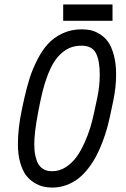

<svg xmlns="http://www.w3.org/2000/svg" viewBox="-20 -827 565 859"><path d="M262.7 -733.9V-807.1H483.4V-733.9ZM426.3 -493.2Q426.3 -557.1 408.7 -589.8Q391.1 -622.6 345.2 -622.6Q321.3 -622.6 301.3 -616.2Q281.2 -609.9 260 -593Q238.8 -576.2 221.4 -548.8Q204.1 -521.5 188.2 -476.8Q172.4 -432.1 160.2 -372.6L150.9 -326.2Q133.3 -234.4 133.3 -182.1Q133.3 -151.9 138.4 -129.2Q143.6 -106.4 151.1 -93.8Q158.7 -81.1 169.9 -73.2Q181.2 -65.4 191.4 -63.2Q201.7 -61 213.9 -61Q246.1 -61 274.4 -79.3Q302.7 -97.7 322.3 -124.8Q341.8 -151.9 358.4 -189Q375 -226.1 384.3 -257.6Q393.6 -289.1 400.9 -322.8L415 -388.7Q426.3 -440.9 426.3 -493.2ZM345.2 -695.8Q366.2 -695.8 385 -691.9Q403.8 -688 425.8 -674.8Q447.8 -661.6 463.1 -640.6Q478.5 -619.6 489 -581.5Q499.5 -543.5 499.5 -493.2Q499.5 -436 486.3 -374L472.2 -307.1Q465.8 -278.3 458.3 -251Q450.7 -223.6 438.2 -190.9Q425.8 -158.2 411.1 -130.1Q396.5 -102.1 376 -75.2Q355.5 -48.3 332 -29.5Q308.6 -10.7 278.1 0.7Q247.6 12.2 213.9 12.2Q192.9 12.2 173.1 7.6Q153.3 2.9 132.1 -10.3Q110.8 -23.4 95.5 -44.2Q80.1 -64.9 70.1 -100.6Q60.1 -136.2 60.1 -182.1Q60.1 -253.9 78.6 -340.8L88.9 -388.2Q100.1 -437.5 112.8 -477.5Q125.5 -517.6 147 -559.8Q168.5 -602.1 194.6 -630.6Q220.7 -659.2 259.5 -677.5Q298.3 -695.8 345.2 -695.8Z"/></svg>

Font: Anka/Coder Condensed
Style: Italic
Weight: 400
Width: 4
Italic angle: -12°
Monospace: yes
Version: Version 001.100